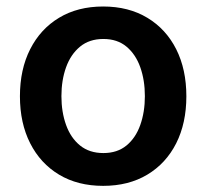

<svg xmlns="http://www.w3.org/2000/svg" viewBox="-20 -573 648 603"><path d="M304 10.7Q224.1 10.7 165.5 -24.5Q106.9 -59.7 74.8 -123Q42.6 -186.4 42.6 -270.6Q42.6 -355.1 74.8 -418.5Q106.9 -481.9 165.5 -517.2Q224.1 -552.6 304 -552.6Q383.9 -552.6 442.6 -517.2Q501.4 -481.9 533.4 -418.5Q565.3 -355.1 565.3 -270.6Q565.3 -186.4 533.4 -123Q501.4 -59.7 442.6 -24.5Q383.9 10.7 304 10.7ZM304.7 -92.3Q348.4 -92.3 377.3 -116.1Q406.2 -139.9 420.6 -180.6Q435 -221.2 435 -271Q435 -321 420.6 -361.7Q406.2 -402.3 377.3 -426.5Q348.4 -450.6 304.7 -450.6Q260.7 -450.6 231.4 -426.5Q202.1 -402.3 187.5 -361.7Q172.9 -321 172.9 -271Q172.9 -221.2 187.5 -180.6Q202.1 -139.9 231.4 -116.1Q260.7 -92.3 304.7 -92.3Z"/></svg>

Font: Inter Zeller Semi Bold
Style: Regular
Weight: 600
Designer: Rasmus Andersson; Joe Bland
Foundry: zeller
Version: Version 3.015;git-dec3a8cb1